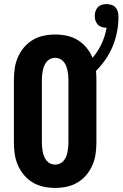

<svg xmlns="http://www.w3.org/2000/svg" viewBox="-20 -912 600 940"><path d="M250 8Q221 8 193 2Q165 -4 140.5 -18.5Q116 -33 97.5 -55Q79 -77 67.5 -103.5Q56 -130 52 -158Q48 -186 48 -215V-520Q48 -549 52 -577Q56 -605 67.5 -631.5Q79 -658 97.5 -680Q116 -702 140.5 -716.5Q165 -731 193 -737Q221 -743 250 -743Q279 -743 307.5 -737Q336 -731 360.5 -716Q385 -701 403.5 -678.5Q422 -656 433 -629Q460 -660 477.5 -698Q495 -736 502 -776H501Q490 -776 478.5 -779.5Q467 -783 459 -791.5Q451 -800 447.5 -811Q444 -822 444 -834Q444 -846 447.5 -857Q451 -868 459 -876.5Q467 -885 478.5 -888.5Q490 -892 502 -892Q514 -892 526 -888Q538 -884 546 -875Q554 -866 557 -854Q560 -842 560 -829Q560 -793 553 -756.5Q546 -720 532 -686Q518 -652 497 -621.5Q476 -591 450 -565Q451 -554 451.5 -542.5Q452 -531 452 -520V-215Q452 -186 448 -158Q444 -130 432.5 -103.5Q421 -77 402.5 -55Q384 -33 359.5 -18.5Q335 -4 307 2Q279 8 250 8ZM250 -106Q262 -106 273 -111Q284 -116 291.5 -125Q299 -134 303.5 -145Q308 -156 310.5 -168Q313 -180 314 -191.5Q315 -203 315 -215V-520Q315 -532 314 -543.5Q313 -555 310.5 -567Q308 -579 303.5 -590Q299 -601 291.5 -610Q284 -619 273 -624Q262 -629 250 -629Q238 -629 227 -624Q216 -619 208.5 -610Q201 -601 196.5 -590Q192 -579 189.5 -567Q187 -555 186 -543.5Q185 -532 185 -520V-215Q185 -203 186 -191.5Q187 -180 189.5 -168Q192 -156 196.5 -145Q201 -134 208.5 -125Q216 -116 227 -111Q238 -106 250 -106Z"/></svg>

Font: Iosevka Term Curly Heavy
Style: Regular
Weight: 900
Designer: Belleve Invis
Foundry: Belleve Invis
Version: Version 32.3.0